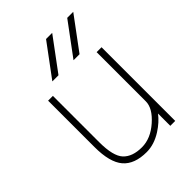

<svg xmlns="http://www.w3.org/2000/svg" viewBox="-221 -855 970 970"><g transform="rotate(-45 264.0 -370.0)"><path d="M110.4 -193.4Q110.4 -93.8 144 -58.1Q177.7 -22.5 245.1 -22.5Q307.6 -22.5 365.2 -73.2Q422.9 -124 422.9 -172.9V-524.4H458V2H422.9V-85.9Q396.5 -50.8 352.5 -22.5Q298.8 11.7 245.1 11.7Q158.2 11.7 117.2 -36.1Q76.2 -84 76.2 -193.4V-524.4H110.4ZM204.1 -578.1H160.2L289.1 -752H333ZM354.5 -578.1H311.5L440.4 -752H483.4Z"/></g></svg>

Font: Gen Shin Gothic ExtraLight
Style: Regular
Weight: 100
Designer: [Source Han Sans]
Ryoko NISHIZUKA  (kana & ideographs); Paul D. Hunt (Latin, Greek & Cyrillic); Wenlong ZHANG  (bopomofo
Version: Version 1.002.20150607